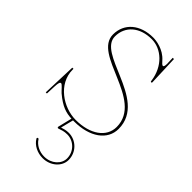

<svg xmlns="http://www.w3.org/2000/svg" viewBox="-231 -587 874 874"><g transform="rotate(45 206.0 -150.0)"><path d="M202.5 -522.5C118.5 -522.5 62.5 -474.5 62.5 -403C62.5 -338 138.5 -310 215 -277C293 -243.5 372.5 -204.5 372.5 -117C372.5 -51.5 310.5 -7.5 217.5 -7.5C138 -7.5 46 -68 46 -159.5V-165H38.5L32.5 0H40L42 -47C43 -70.5 46 -79 52.5 -79C59.5 -79 73.5 -60 86.5 -48C133 -8.5 164.5 0.5 200 2L183.5 70C183.5 70.5 183 71.5 183.5 73C184 75 186 77 189.5 76C205 71 216 66 237.5 66C278.5 66 314 100 314 144C314 180 280 212 234 212C202.5 212 174 197 160 174C159.5 173 156.5 170.5 153 172.5C149.5 174.5 151 178 151.5 179C167.5 206 200 222 234 222C284 222 324 186.5 324 144C324 94.5 284.5 56 237.5 56C219.5 56 208.5 60 195 64L210.5 2.5H217.5C318 2.5 385 -45.5 385 -117C385 -214 300.5 -256.5 220 -291C146 -323 75 -348 75 -403C75 -468.5 126 -512.5 202.5 -512.5C265 -512.5 324 -460 335 -379L335.5 -375C335.5 -373 337 -371.5 339.5 -371.5C342 -371.5 343.5 -373 343.5 -375L338 -520H330C330.5 -500.5 331 -492.5 331 -492.5C331 -490 331.5 -487.5 331.5 -485C331.5 -469.5 329.5 -462 324 -462C320 -462 313 -468.5 304.5 -478.5C271.5 -516 222 -522.5 202.5 -522.5Z"/></g></svg>

Font: ZnikomitSC
Style: Regular
Weight: 100
Designer: gluk
Foundry: gluk
Version: Version 0.55